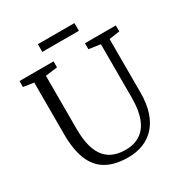

<svg xmlns="http://www.w3.org/2000/svg" viewBox="-201 -1036 1140 1196"><g transform="rotate(-30 369.0 -438.0)"><path d="M379 8Q282.5 8 221.2 -27.5Q160 -63 131 -135.2Q102 -207.5 102 -318V-689L27 -700V-743H272V-700L186 -689V-309Q186 -231.5 200.8 -179.8Q215.5 -128 242.5 -97.5Q269.5 -67 306.2 -54Q343 -41 387 -41Q451 -41 494.2 -70.5Q537.5 -100 559.2 -158Q581 -216 581 -301V-688L498 -700V-743H720V-700L644 -689V-305Q644 -223.5 624.2 -164.5Q604.5 -105.5 568.5 -67.2Q532.5 -29 484.2 -10.5Q436 8 379 8ZM504 -884.5V-829H241V-884.5Z"/></g></svg>

Font: Merriweather Light 18pt Light
Style: Regular
Weight: 300
Version: Version 2.100